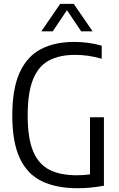

<svg xmlns="http://www.w3.org/2000/svg" viewBox="-20 -966 616 992"><path d="M381 6.5Q270.5 6.5 195.2 -30.2Q120 -67 81.8 -149.5Q43.5 -232 43.5 -369.5Q43.5 -508 81.8 -591.5Q120 -675 191.5 -712.2Q263 -749.5 363.5 -749.5Q438 -749.5 505.5 -730V-662.5Q469 -673 435.2 -677.8Q401.5 -682.5 367 -682.5Q288.5 -682.5 234 -654Q179.5 -625.5 151.2 -557Q123 -488.5 123 -368.5Q123 -252 151.2 -184.5Q179.5 -117 235.5 -88.8Q291.5 -60.5 375.5 -60.5Q412.5 -60.5 445 -65V-360H517V-6.5Q479 0.5 446 3.5Q413 6.5 381 6.5ZM193.5 -804 291 -946H361L458.5 -804H399.5L326 -913.5L252.5 -804Z"/></svg>

Font: Encode Sans Condensed Condensed
Style: Regular
Weight: 400
Width: 3
Designer: Multiple Designers
Foundry: Impallari Type
Version: Version 3.000; ttfautohint (v1.8.3) -l 8 -r 50 -G 200 -x 14 